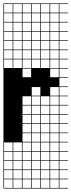

<svg xmlns="http://www.w3.org/2000/svg" viewBox="-20 -827 415 1115"><path d="M271.4 -803.6V-753.6H321.4V-803.6ZM3.6 -700H53.6V-750H3.6ZM57.1 -700H107.1V-750H57.1ZM271.4 -700H321.4V-750H271.4ZM217.9 -700H267.9V-750H217.9ZM164.3 -700H214.3V-750H164.3ZM110.7 -700H160.7V-750H110.7ZM3.6 -646.4H53.6V-696.4H3.6ZM57.1 -646.4H107.1V-696.4H57.1ZM271.4 -646.4H321.4V-696.4H271.4ZM110.7 -646.4H160.7V-696.4H110.7ZM217.9 -646.4H267.9V-696.4H217.9ZM164.3 -646.4H214.3V-696.4H164.3ZM217.9 -592.9H267.9V-642.9H217.9ZM164.3 -592.9H214.3V-642.9H164.3ZM271.4 -592.9H321.4V-642.9H271.4ZM3.6 -592.9H53.6V-642.9H3.6ZM110.7 -592.9H160.7V-642.9H110.7ZM57.1 -592.9H107.1V-642.9H57.1ZM271.4 -539.3H321.4V-589.3H271.4ZM217.9 -539.3H267.9V-589.3H217.9ZM57.1 -539.3H107.1V-589.3H57.1ZM164.3 -539.3H214.3V-589.3H164.3ZM3.6 -539.3H53.6V-589.3H3.6ZM110.7 -539.3H160.7V-589.3H110.7ZM271.4 -485.7H321.4V-535.7H271.4ZM217.9 -485.7H267.9V-535.7H217.9ZM57.1 -485.7H107.1V-535.7H57.1ZM110.7 -485.7H160.7V-535.7H110.7ZM3.6 -485.7H53.6V-535.7H3.6ZM164.3 -485.7H214.3V-535.7H164.3ZM217.9 -432.1H267.9V-482.1H217.9ZM164.3 -432.1H214.3V-482.1H164.3ZM271.4 -432.1H321.4V-482.1H271.4ZM110.7 -432.1H160.7V-482.1H110.7ZM57.1 -432.1H107.1V-482.1H57.1ZM3.6 -432.1H53.6V-482.1H3.6ZM271.4 -378.6H321.4V-428.6H271.4ZM110.7 -378.6H160.7V-428.6H110.7ZM164.3 -271.4H214.3V-321.4H164.3ZM271.4 -271.4H321.4V-321.4H271.4ZM110.7 -217.9H160.7V-267.9H110.7ZM271.4 -217.9H321.4V-267.9H271.4ZM217.9 -217.9H267.9V-267.9H217.9ZM164.3 -217.9H214.3V-267.9H164.3ZM271.4 -164.3H321.4V-214.3H271.4ZM164.3 -164.3H214.3V-214.3H164.3ZM217.9 -164.3H267.9V-214.3H217.9ZM110.7 -164.3H160.7V-214.3H110.7ZM164.3 -110.7H214.3V-160.7H164.3ZM110.7 -110.7H160.7V-160.7H110.7ZM271.4 -110.7H321.4V-160.7H271.4ZM217.9 -110.7H267.9V-160.7H217.9ZM217.9 -57.1H267.9V-107.1H217.9ZM164.3 -57.1H214.3V-107.1H164.3ZM271.4 -57.1H321.4V-107.1H271.4ZM110.7 -57.1H160.7V-107.1H110.7ZM217.9 -3.6H267.9V-53.6H217.9ZM271.4 -3.6H321.4V-53.6H271.4ZM164.3 -3.6H214.3V-53.6H164.3ZM110.7 -3.6H160.7V-53.6H110.7ZM164.3 50H214.3V0H164.3ZM57.1 50H107.1V0H57.1ZM3.6 50H53.6V0H3.6ZM110.7 50H160.7V0H110.7ZM217.9 50H267.9V0H217.9ZM271.4 50H321.4V0H271.4ZM57.1 103.6H107.1V53.6H57.1ZM110.7 103.6H160.7V53.6H110.7ZM164.3 103.6H214.3V53.6H164.3ZM217.9 103.6H267.9V53.6H217.9ZM3.6 103.6H53.6V53.6H3.6ZM271.4 103.6H321.4V53.6H271.4ZM57.1 157.1H107.1V107.1H57.1ZM110.7 157.1H160.7V107.1H110.7ZM164.3 157.1H214.3V107.1H164.3ZM217.9 157.1H267.9V107.1H217.9ZM3.6 157.1H53.6V107.1H3.6ZM271.4 157.1H321.4V107.1H271.4ZM57.1 210.7H107.1V160.7H57.1ZM110.7 210.7H160.7V160.7H110.7ZM164.3 210.7H214.3V160.7H164.3ZM217.9 210.7H267.9V160.7H217.9ZM271.4 210.7H321.4V160.7H271.4ZM3.6 210.7H53.6V160.7H3.6ZM57.1 264.3H107.1V214.3H57.1ZM164.3 264.3H214.3V214.3H164.3ZM217.9 264.3H267.9V214.3H217.9ZM271.4 264.3H321.4V214.3H271.4ZM3.6 264.3H53.6V214.3H3.6ZM110.7 264.3H160.7V214.3H110.7ZM217.9 -803.6V-753.6H267.9V-803.6ZM164.3 -803.6V-753.6H214.3V-803.6ZM110.7 -803.6V-753.6H160.7V-803.6ZM57.1 -803.6V-753.6H107.1V-803.6ZM3.6 -803.6V-753.6H53.6V-803.6ZM375 -803.6H325V-753.6H375V-750H325V-700H375V-696.4H325V-646.4H375V-642.9H325V-592.9H375V-589.3H325V-539.3H375V-535.7H325V-485.7H375V-482.1H325V-432.1H375V-428.6H325V-378.6H375V-375H325V-325H375V-321.4H325V-271.4H375V-267.9H325V-217.9H375V-214.3H325V-164.3H375V-160.7H325V-110.7H375V-107.1H325V-57.1H375V-53.6H325V-3.6H375V0H325V50H375V53.6H325V103.6H375V107.1H325V157.1H375V160.7H325V210.7H375V214.3H325V264.3H375V267.9H0V-807.1H375Z"/></svg>

Font: Jersey 10 Charted
Style: Regular
Weight: 400
Designer: Sarah Cadigan-Fried
Version: Version 1.000; ttfautohint (v1.8.4.7-5d5b)